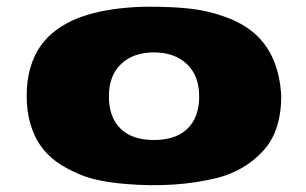

<svg xmlns="http://www.w3.org/2000/svg" viewBox="-20 -526 895 562"><path d="M803.2 -245.6Q803.2 -140.6 749 -83Q694.3 -24.4 612.3 -4.4Q494.1 24.4 349.6 12.7Q263.7 5.4 217.8 -13.7Q171.9 -32.7 144.3 -53.2Q116.7 -73.7 98.1 -100.3Q79.6 -127 68.8 -163.8Q58.1 -200.7 58.1 -245.6Q58.1 -290.5 68.8 -327.4Q79.6 -364.3 98.4 -391.1Q117.2 -418 144.8 -438.2Q172.4 -458.5 203.6 -471.2Q234.9 -483.9 273.4 -492.2Q342.3 -506.3 417.2 -506.3Q492.2 -506.3 542.2 -500Q592.3 -493.7 640.6 -476.1Q689 -458.5 722.7 -430.2Q796.4 -367.2 803.2 -245.6ZM430.7 -116.2Q494.6 -116.2 528.8 -149.4Q563 -182.6 563 -243.7Q563 -304.7 526.9 -338.6Q490.7 -372.6 430.7 -372.6Q370.6 -372.6 334.7 -338.9Q298.8 -305.2 298.8 -243.9Q298.8 -182.6 332.8 -149.4Q366.7 -116.2 430.7 -116.2Z"/></svg>

Font: Nosifer Caps
Style: Regular
Weight: 800
Version: Version 001.002